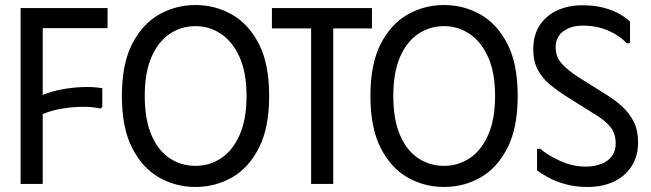

<svg xmlns="http://www.w3.org/2000/svg" viewBox="-20 -732 2589 764"><path d="M408 -700V-620H150V-354Q183 -368 224.5 -376Q266 -384 309 -385.5Q352 -387 387 -381V-306L379 -300Q352 -307 311.5 -307Q271 -307 228 -300Q185 -293 150 -278V0H62V-700Z M465 -350Q465 -478 506 -557.5Q547 -637 613.5 -674.5Q680 -712 758 -712Q836 -712 902.5 -674.5Q969 -637 1010 -557.5Q1051 -478 1051 -350Q1051 -223 1010 -143Q969 -63 902.5 -25.5Q836 12 758 12Q680 12 613.5 -25.5Q547 -63 506 -143Q465 -223 465 -350ZM556 -350Q556 -257 582.5 -195Q609 -133 655 -102.5Q701 -72 758 -72Q814 -72 860 -102.5Q906 -133 933.5 -195Q961 -257 961 -350Q961 -444 933 -505.5Q905 -567 859 -597.5Q813 -628 758 -628Q701 -628 655 -597Q609 -566 582.5 -504.5Q556 -443 556 -350Z M1460 -700V-619H1306V0H1218V-619H1062V-700Z M1454 -350Q1454 -478 1495 -557.5Q1536 -637 1602.5 -674.5Q1669 -712 1747 -712Q1825 -712 1891.5 -674.5Q1958 -637 1999 -557.5Q2040 -478 2040 -350Q2040 -223 1999 -143Q1958 -63 1891.5 -25.5Q1825 12 1747 12Q1669 12 1602.5 -25.5Q1536 -63 1495 -143Q1454 -223 1454 -350ZM1545 -350Q1545 -257 1571.5 -195Q1598 -133 1644 -102.5Q1690 -72 1747 -72Q1803 -72 1849 -102.5Q1895 -133 1922.5 -195Q1950 -257 1950 -350Q1950 -444 1922 -505.5Q1894 -567 1848 -597.5Q1802 -628 1747 -628Q1690 -628 1644 -597Q1598 -566 1571.5 -504.5Q1545 -443 1545 -350Z M2519 -166Q2519 -111 2493.5 -71Q2468 -31 2423 -9.5Q2378 12 2317 12Q2269 12 2228.5 0.5Q2188 -11 2159.5 -27Q2131 -43 2117 -54V-140H2130Q2161 -113 2210.5 -91Q2260 -69 2310 -69Q2342 -69 2369.5 -78.5Q2397 -88 2413.5 -109Q2430 -130 2430 -161Q2430 -200 2410 -225.5Q2390 -251 2349 -276L2228 -352Q2200 -370 2170.5 -393.5Q2141 -417 2121.5 -451.5Q2102 -486 2102 -536Q2102 -593 2128 -632Q2154 -671 2198 -691Q2242 -711 2297 -711Q2346 -711 2383 -701Q2420 -691 2446 -676Q2472 -661 2487 -646V-560H2473Q2448 -589 2402 -609.5Q2356 -630 2299 -630Q2252 -630 2221.5 -607.5Q2191 -585 2191 -543Q2191 -504 2218 -476Q2245 -448 2283 -424L2395 -354Q2429 -333 2457 -307Q2485 -281 2502 -247Q2519 -213 2519 -166Z"/></svg>

Font: Phudu
Style: Regular
Weight: 400
Version: Version 1.005;gftools[0.9.23]